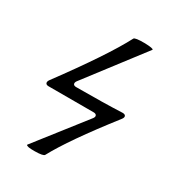

<svg xmlns="http://www.w3.org/2000/svg" viewBox="-166 -771 804 880"><g transform="rotate(30 236.0 -330.5)"><path d="M107.9 0 308.1 -255.9Q315.4 -265.6 312 -272.7Q308.6 -279.8 295.9 -279.8H58.1Q45.9 -279.8 42.7 -287.1Q39.6 -294.4 46.9 -305.2Q222.2 -542 285.2 -663.1Q289.6 -671.9 342.3 -671.4Q387.7 -669.9 387.2 -663.1L158.2 -363.8Q151.4 -354 154.3 -346.9Q157.2 -339.8 169.9 -339.8Q315.4 -339.8 413.1 -344.2Q425.8 -344.2 429 -336.9Q432.1 -329.6 423.8 -318.8Q261.2 -110.4 202.1 0Q197.3 9.3 151.9 9.8Q109.4 10.3 107.4 2Q106.9 1 107.9 0Z"/></g></svg>

Font: Junicode SmCond
Style: Regular
Weight: 400
Width: 4
Designer: Peter S. Baker
Version: Version 2.206